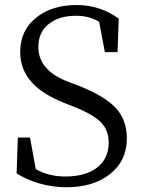

<svg xmlns="http://www.w3.org/2000/svg" viewBox="-20 -749 584 784"><path d="M251 15.6Q194.3 15.6 136.7 -1Q85.9 -16.6 47.9 -41L52.7 -187.5H102.5L126 -58.6Q178.7 -28.3 246.1 -28.3Q328.1 -28.3 375 -63.5Q423.8 -100.6 423.8 -167Q423.8 -218.8 390.6 -251Q359.4 -282.2 281.2 -313.5L241.2 -329.1Q154.3 -364.3 111.3 -411.1Q62.5 -463.9 62.5 -537.1Q62.5 -626 129.9 -678.7Q193.4 -728.5 293 -728.5Q388.7 -728.5 464.8 -672.9L460 -536.1H408.2L384.8 -660.2Q343.8 -684.6 291 -684.6Q221.7 -684.6 180.7 -652.3Q136.7 -619.1 136.7 -557.6Q136.7 -505.9 169.9 -470.7Q199.2 -437.5 260.7 -414.1L302.7 -398.4Q410.2 -355.5 454.1 -306.6Q498 -257.8 498 -183.6Q498 -91.8 427.7 -37.1Q360.4 15.6 251 15.6Z"/></svg>

Font: Bpmf Zihi Only R
Style: R
Weight: 400
Foundry: But Ko
Version: Version 1.320